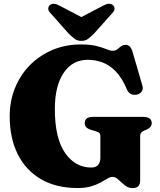

<svg xmlns="http://www.w3.org/2000/svg" viewBox="-20 -949 825 989"><path d="M702 -19.5Q702 20 662.5 20Q641 20 623.2 5.5Q605.5 -9 590.2 -23.5Q575 -38 560 -38Q548 -38 533.5 -29.2Q519 -20.5 498.8 -9.2Q478.5 2 449.5 10.8Q420.5 19.5 379 19.5Q269 19.5 191 -26Q113 -71.5 71.5 -154.5Q30 -237.5 30 -350Q30 -429.5 57.8 -497Q85.5 -564.5 135.2 -614.5Q185 -664.5 251.5 -692.2Q318 -720 395.5 -720Q446 -720 477.2 -712Q508.5 -704 527.8 -695.8Q547 -687.5 560.5 -687.5Q575 -687.5 584.2 -695.2Q593.5 -703 603.2 -710.5Q613 -718 628 -718Q652 -718 662.5 -683L714 -506Q718.5 -490.5 710.2 -478.2Q702 -466 686.5 -462Q669.5 -458 655.5 -464.2Q641.5 -470.5 634 -488Q608.5 -548.5 575.8 -581.8Q543 -615 506.5 -628Q470 -641 433 -641Q352.5 -641 307.5 -573Q262.5 -505 262.5 -388Q262.5 -237 315 -161.5Q367.5 -86 449.5 -86Q474.5 -86 485.8 -100Q497 -114 497 -136V-247.5Q497 -258 492 -263.5Q487 -269 471.5 -273.5L449.5 -280Q416.5 -289.5 416.5 -314.5Q416.5 -347 459.5 -347H718Q740.5 -347 751 -338.2Q761.5 -329.5 761.5 -315Q761.5 -293 735.5 -281.5L724 -277Q714 -273 708 -266.5Q702 -260 702 -247.5ZM462.5 -774Q446.5 -758.5 433 -748.5Q419.5 -738.5 399 -738.5Q378.5 -738.5 365.2 -748.5Q352 -758.5 335.5 -774L240 -881.5Q227.5 -894 228.5 -905.2Q229.5 -916.5 236.5 -922.5Q255 -937.5 286.5 -920L399 -861L511.5 -920Q543 -937.5 562 -922.5Q569 -916.5 570 -905.2Q571 -894 558.5 -881.5Z"/></svg>

Font: Fraunces 9pt S000 Black
Style: Regular
Weight: 900
Version: Version 1.000; ttfautohint (v1.8.3)